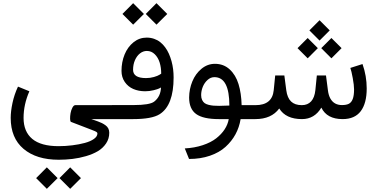

<svg xmlns="http://www.w3.org/2000/svg" viewBox="-20 -750 2375 1209"><path d="M128.4 -7.3Q128.4 79.1 183.3 124.8Q238.3 170.4 349.1 170.4Q392.6 170.4 435.3 165Q478 159.7 513.7 150.1Q549.3 140.6 571.3 125Q593.3 109.4 593.3 90.8Q593.3 87.4 591.3 84.7Q589.4 82 584.5 79.3Q579.6 76.7 576.2 75.2Q572.8 73.7 565.2 70.8Q557.6 67.9 554.2 66.4L427.2 17.6Q421.9 15.6 421.4 -1.2Q420.9 -18.1 424.3 -37.4Q427.7 -56.6 436 -72.3Q444.3 -87.9 454.1 -87.9H692.4Q701.2 -87.9 701.2 -52.7V-36.1Q701.2 0 692.4 0H554.7L596.7 14.6Q611.3 20 621.8 25.1Q632.3 30.3 644 38.6Q655.8 46.9 661.9 58.8Q668 70.8 668 85.9Q668 123.5 647.9 153.3Q627.9 183.1 596.2 201.9Q564.5 220.7 521.7 233.2Q479 245.6 436.5 250.7Q394 255.9 350.1 255.9Q209.5 255.9 128.4 187.5Q47.4 119.1 47.4 -7.8Q47.4 -48.8 58.6 -101.6Q69.8 -154.3 93.3 -204.6L165 -175.3Q128.4 -92.3 128.4 -7.3ZM421.9 303.7 489.7 371.6 421.9 439 354.5 371.6ZM274.9 303.7 342.8 371.6 274.9 439 207.5 371.6Z M894 -175.3Q852.5 -175.3 819.3 -189.7Q786.1 -204.1 765.6 -233.9Q745.1 -263.7 745.1 -303.7Q745.1 -359.4 764.6 -407Q784.2 -454.6 820.8 -483.9Q857.4 -513.2 903.8 -513.2Q928.2 -513.2 950.2 -505.6Q972.2 -498 989 -484.6Q1005.9 -471.2 1019.8 -452.4Q1033.7 -433.6 1043.5 -411.6Q1053.2 -389.6 1060.1 -364.7Q1066.9 -339.8 1070.1 -314.2Q1073.2 -288.6 1073.2 -262.2Q1073.2 -86.9 985.8 -31.2Q937 0 817.9 0H687Q663.6 0 663.6 -36.1V-52.7Q663.6 -88.4 687 -88.4H820.8Q923.3 -88.4 951.2 -110.4Q991.7 -142.1 993.7 -199.2Q989.3 -196.8 981.2 -192.6Q973.1 -188.5 947.3 -181.9Q921.4 -175.3 894 -175.3ZM817.9 -310.5Q817.9 -258.3 899.4 -258.3Q925.3 -258.3 949.2 -265.1Q973.1 -272 984.4 -279.3L995.1 -286.1Q995.1 -324.2 985.4 -356Q975.6 -387.7 954.6 -408.4Q933.6 -429.2 904.8 -429.2Q881.3 -429.2 861.6 -413.8Q841.8 -398.4 829.8 -371.1Q817.9 -343.8 817.9 -310.5ZM965.3 -730 1033.2 -662.1 965.3 -594.7 897.9 -662.1ZM818.4 -730 886.2 -662.1 818.4 -594.7 751 -662.1Z M1170.4 251 1143.6 184.6Q1205.6 181.2 1256.8 164.1Q1308.1 147 1341.3 121.1Q1374.5 95.2 1394.5 64.5Q1414.6 33.7 1420.4 0H1358.4Q1259.3 0 1215.1 -32Q1170.9 -64 1170.9 -136.2Q1171.4 -189.5 1191.2 -237.5Q1210.9 -285.6 1248.8 -316.9Q1286.6 -348.1 1333.5 -348.1Q1388.2 -348.1 1426.3 -313Q1464.4 -277.8 1481.9 -220.7Q1499.5 -163.6 1501.5 -87.9H1561.5Q1570.3 -87.9 1570.3 -52.7V-36.1Q1570.3 0 1561.5 0H1495.1Q1486.8 51.3 1462.9 95.5Q1439 139.6 1399.9 175Q1360.8 210.4 1301.8 230.7Q1242.7 251 1170.4 251ZM1246.6 -150.9Q1246.6 -133.3 1252.7 -120.6Q1258.8 -107.9 1268.3 -100.8Q1277.8 -93.8 1293.7 -89.8Q1309.6 -85.9 1324.2 -84.7Q1338.9 -83.5 1359.9 -83.5Q1387.7 -83.5 1424.3 -85.4Q1424.3 -264.2 1330.1 -264.2Q1306.2 -264.2 1286.6 -246.3Q1267.1 -228.5 1256.8 -202.9Q1246.6 -177.2 1246.6 -150.9Z M1992.2 -622.6 2056.2 -558.6 1992.2 -494.6 1928.2 -558.6ZM2066.9 -510.7 2130.9 -446.8 2066.9 -382.8 2002.9 -446.8ZM1917.5 -510.7 1981.4 -446.8 1917.5 -382.8 1853.5 -446.8ZM2137.2 0Q2038.6 0 2003.4 -72.3Q1960.4 0 1881.3 0Q1779.8 0 1738.3 -66.9Q1689 0 1587.9 0H1556.2Q1544.9 0 1541.3 -8.3Q1537.6 -16.6 1537.6 -36.1V-52.7Q1537.6 -71.8 1541.3 -79.8Q1544.9 -87.9 1556.2 -87.9H1588.9Q1694.3 -87.9 1703.6 -182.1L1712.9 -274.9H1770.5L1782.7 -181.6Q1789.1 -133.8 1813 -110.8Q1836.9 -87.9 1880.4 -87.9Q1917.5 -87.9 1939.2 -111.8Q1960.9 -135.7 1965.8 -182.1L1975.1 -274.9H2032.7L2044.9 -181.2Q2048.8 -149.9 2060.5 -129.2Q2072.3 -108.4 2090.6 -98.4Q2108.9 -88.4 2133.3 -88.4Q2161.1 -88.4 2177 -96.7Q2192.9 -105 2201.2 -126.7Q2209.5 -148.4 2209.5 -187Q2209.5 -213.4 2201.2 -258.5Q2192.9 -303.7 2186 -322.3L2262.7 -346.7Q2289.1 -272 2289.1 -192.9Q2289.1 -99.6 2251.5 -49.8Q2213.9 0 2137.2 0Z"/></svg>

Font: Samim FD
Style: FD
Weight: 400
Foundry: DejaVu fonts team - Redesigned by Saber Rastikerdar
Version: Version 4.00 December 17, 2020